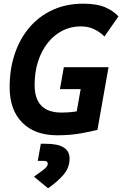

<svg xmlns="http://www.w3.org/2000/svg" viewBox="-20 -723 662 1040"><path d="M290 9.8Q168.5 9.8 100.3 -59.1Q32.2 -127.9 32.2 -250.5Q32.2 -348.1 59.8 -430.7Q87.4 -513.2 139.6 -574.5Q191.9 -635.7 265.6 -669.4Q339.4 -703.1 431.2 -703.1Q504.4 -703.1 549.1 -683.8Q593.8 -664.6 621.6 -634.3L545.9 -525.4Q522.9 -548.3 491.2 -564.2Q459.5 -580.1 416.5 -580.1Q363.8 -580.1 318.4 -556.9Q272.9 -533.7 239 -491.2Q205.1 -448.7 186.3 -390.9Q167.5 -333 167.5 -263.2Q167.5 -113.3 312.5 -113.3Q365.7 -113.3 408.4 -122.3Q451.2 -131.3 478.5 -137.7L507.8 -19.5Q483.9 -13.2 424.1 -1.7Q364.3 9.8 290 9.8ZM377.9 -19.5 438 -358.9H567.9L507.8 -19.5ZM304.7 -240.2 325.7 -358.9H564.9L543.9 -240.2ZM240.2 296.9 164.1 233.9Q194.3 212.4 216.6 195.6Q238.8 178.7 238.8 163.6Q238.8 148.4 216.3 148.4H184.6L201.2 55.7H228Q356.9 55.7 356.9 135.7Q356.9 186 322.8 224.9Q288.6 263.7 240.2 296.9Z"/></svg>

Font: Cascadia Code PL
Style: Italic
Weight: 400
Italic angle: -10°
Monospace: yes
Designer: Aaron Bell
Foundry: Saja Typeworks
Version: Version 2404.023